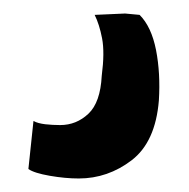

<svg xmlns="http://www.w3.org/2000/svg" viewBox="-20 -37 280 284"><path d="M22 213 29.5 142Q36 145.5 47 146.8Q58 148 69 148Q93 148 110.8 131.2Q128.5 114.5 130.5 75Q135 40.5 131 19.8Q127 -1 120 -15L165 -17L186.5 -15Q204 2.5 210.8 37Q217.5 71.5 215 111.5Q210 173 174.8 200Q139.5 227 96.5 227Q76.5 227 53.5 223Q30.5 219 22 213Z"/></svg>

Font: Merriweather Sans
Style: Regular
Weight: 400
Designer: Eben Sorkin
Foundry: Eben Sorkin
Version: Version 1.008; ttfautohint (v1.7.19-72a1) -l 8 -r 50 -G 200 